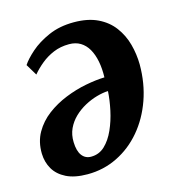

<svg xmlns="http://www.w3.org/2000/svg" viewBox="-91 -645 690 741"><g transform="rotate(-15 254.0 -275.0)"><path d="M50.5 -452.5Q64 -473.5 93.8 -499.8Q123.5 -526 167.8 -545.5Q212 -565 269 -565Q325 -565 364 -546.2Q403 -527.5 427 -495.2Q451 -463 461.8 -423.2Q472.5 -383.5 473 -342Q473 -266.5 450 -201.5Q427 -136.5 385.8 -87.8Q344.5 -39 289.2 -11.8Q234 15.5 170 15.5Q118 15.5 85 -1Q52 -17.5 36 -45Q20 -72.5 19 -107Q18 -154.5 38.8 -190.8Q59.5 -227 93.8 -252.8Q128 -278.5 169.5 -295.2Q211 -312 252.8 -320Q294.5 -328 328.5 -329Q329.5 -364 323.8 -393.2Q318 -422.5 305.8 -443.8Q293.5 -465 274.5 -476.5Q255.5 -488 229.5 -488Q195 -488 167 -476.2Q139 -464.5 116.8 -446.2Q94.5 -428 77.5 -407.5ZM200 -46.5Q232 -46.5 255 -68.2Q278 -90 293.5 -124.8Q309 -159.5 317.5 -199.2Q326 -239 328 -274.5Q307 -273.5 282.2 -266.5Q257.5 -259.5 233.5 -246.5Q209.5 -233.5 190 -214.8Q170.5 -196 159.2 -171.8Q148 -147.5 149 -118Q150 -82.5 163.5 -64.5Q177 -46.5 200 -46.5Z"/></g></svg>

Font: Merriweather 20pt
Style: Bold Italic
Weight: 700
Italic angle: -7.8°
Version: Version 2.101